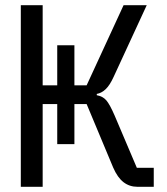

<svg xmlns="http://www.w3.org/2000/svg" viewBox="-20 -718 640 738"><path d="M200 -318H144V0H60V-698H144V-390H200V-544H266V-390H313L455 -698H544L417 -423Q402 -390 386 -375Q370 -360 352 -357V-352Q375 -348 388.5 -332.5Q402 -317 421 -273L506 -73H571V0H508Q478 0 455 -17.5Q432 -35 415 -74L313 -318H266V-164H200Z"/></svg>

Font: Lilex Nerd Font
Style: Regular
Weight: 400
Designer: Mike Abbink, Paul van der Laan, Pieter van Rosmalen, Mikhael Khrustik
Foundry: Mikhael Khrustik
Version: Version 2.400; ttfautohint (v1.8.4.7-5d5b);Nerd Fonts 3.3.0